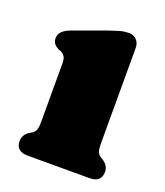

<svg xmlns="http://www.w3.org/2000/svg" viewBox="-100 -566 548 636"><g transform="rotate(20 174.0 -248.0)"><path d="M284.5 -458V-123.5Q284.5 -101 288 -92.2Q291.5 -83.5 298.5 -78.5L307 -73.5Q329.5 -59.5 329.5 -36.5Q329.5 0 288 0H70.5Q28.5 0 28.5 -36.5Q28.5 -59.5 51 -73.5L60 -78.5Q67 -83.5 70.5 -92.2Q74 -101 74 -123.5V-324.5Q74 -343.5 68.8 -350.8Q63.5 -358 55.5 -362.5L46.5 -365.5Q36 -371 30 -378.2Q24 -385.5 24 -398Q24 -423 59.5 -437L178.5 -480.5Q202 -488.5 216.2 -492.5Q230.5 -496.5 247.5 -496.5Q264 -496.5 274.2 -485.5Q284.5 -474.5 284.5 -458Z"/></g></svg>

Font: Fraunces 9pt S050 Black
Style: Regular
Weight: 900
Version: Version 1.000; ttfautohint (v1.8.3)